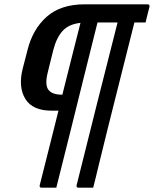

<svg xmlns="http://www.w3.org/2000/svg" viewBox="-20 -720 713 890"><path d="M335 139Q382 -50 429.5 -239Q477 -428 525 -616H432Q404 -505 372 -375.5Q340 -246 306.5 -111.5Q273 23 241 150H173Q162 150 164 139Q186 53 207.5 -33.5Q229 -120 251 -207H219Q131 -207 97.5 -261.5Q64 -316 85 -401L107 -486Q131 -584 196 -642Q261 -700 373 -700H664Q669 -700 672 -697Q673 -695 673 -689Q665 -657 661 -642Q657 -627 655 -616H603Q562 -452 520.5 -288Q479 -124 439 40Q432 70 425 98Q418 126 412 150H344Q333 150 335 139ZM202 -387Q187 -329 203.5 -305Q220 -281 269 -281Q290 -365 311 -448Q332 -531 353 -614Q299 -608 270.5 -577Q242 -546 227 -488Z"/></svg>

Font: Recursive Mn Lnr St
Style: Italic
Weight: 400
Italic angle: -15°
Monospace: yes
Version: Version 1.079;hotconv 1.0.112;makeotfexe 2.5.65598; ttfautoh